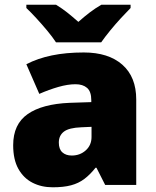

<svg xmlns="http://www.w3.org/2000/svg" viewBox="-20 -786 663 816"><path d="M336 -563Q441 -563 500 -511Q559 -459 559 -363V0H427L390 -73H386Q363 -44 338.5 -25.5Q314 -7 282 1.5Q250 10 204 10Q156 10 118 -9.5Q80 -29 58 -68.5Q36 -108 36 -169Q36 -258 97.5 -301Q159 -344 276 -349L368 -352V-360Q368 -397 350 -412.5Q332 -428 301 -428Q268 -428 228 -416.5Q188 -405 147 -387L92 -513Q140 -538 200.5 -550.5Q261 -563 336 -563ZM325 -245Q273 -243 251.5 -226.5Q230 -210 230 -180Q230 -152 245 -138.5Q260 -125 285 -125Q320 -125 344.5 -147Q369 -169 369 -204V-247ZM218 -606Q203 -629 180.5 -656Q158 -683 134.5 -708.5Q111 -734 92 -752V-766H218Q244 -750 265.5 -733Q287 -716 313 -693Q339 -716 362 -733.5Q385 -751 411 -766H535V-752Q518 -735 494.5 -709.5Q471 -684 448.5 -656.5Q426 -629 410 -606Z"/></svg>

Font: Noto Sans Armenian Black
Style: Regular
Weight: 900
Version: Version 2.007